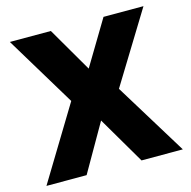

<svg xmlns="http://www.w3.org/2000/svg" viewBox="-103 -802 901 905"><g transform="rotate(-15 347.0 -350.0)"><path d="M14 0 230.5 -356.5 23 -700H223L349.5 -482.5L480 -700H675L462.5 -353.5L679.5 0H478L342.5 -231L210 0Z"/></g></svg>

Font: Geologica
Style: Bold
Weight: 700
Designer: Sindre Bremnes, Frode Helland
Foundry: Monokrom Skriftforlag AS
Version: Version 1.010; ttfautohint (v1.8.4.7-5d5b);gftools[0.9.28]